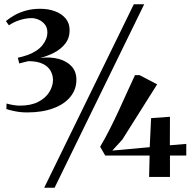

<svg xmlns="http://www.w3.org/2000/svg" viewBox="-20 -835 903 906"><path d="M108.5 -304.5Q78 -304.5 50.8 -310Q23.5 -315.5 10 -320.5L11 -346.5Q24 -342.5 41.8 -339.5Q59.5 -336.5 73 -336.5Q127 -336.5 161.8 -355Q196.5 -373.5 213.2 -401.5Q230 -429.5 230 -457.5Q230 -480 219 -500.2Q208 -520.5 183 -533.2Q158 -546 114.5 -546.5Q110.5 -545.5 103 -543.8Q95.5 -542 87 -539.8Q78.5 -537.5 71 -535.5L64 -562.5Q75.5 -565 87.2 -568.2Q99 -571.5 110.5 -575.5Q157.5 -593 180.5 -622Q203.5 -651 203.5 -682Q203.5 -705.5 191 -720.5Q178.5 -735.5 160.8 -742.8Q143 -750 127 -749.5Q100.5 -749 73 -740.2Q45.5 -731.5 22 -715.5L8 -735.5Q25 -750 48.5 -763.2Q72 -776.5 102.5 -785Q133 -793.5 170 -793.5Q209 -793.5 240.5 -781.5Q272 -769.5 290.2 -747.2Q308.5 -725 308.5 -692.5Q308.5 -655.5 288 -629.2Q267.5 -603 235.5 -586.5Q203.5 -570 169 -561.5Q218 -567.5 256.8 -557Q295.5 -546.5 318 -521.8Q340.5 -497 340.5 -459Q340.5 -413 312 -378Q283.5 -343 231.2 -323.8Q179 -304.5 108.5 -304.5ZM611.5 -815H660.5L237.5 51H188.5ZM683.5 0 686 -101H476.5L452.5 -142.5Q476 -182 498.2 -226Q520.5 -270 541.2 -315Q562 -360 581 -402.5Q600 -445 617 -480.5H638.5L721.5 -437L557 -176L510 -124.5L686.5 -140.5L693 -277.5L782 -284L781.5 -149.5L859 -156V-101H782V0Z"/></svg>

Font: Merriweather 144pt SemiBold
Style: Regular
Weight: 600
Version: Version 2.100